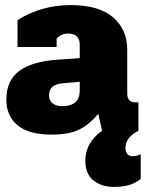

<svg xmlns="http://www.w3.org/2000/svg" viewBox="-20 -515 579 756"><path d="M534 92V190Q511 207 487 214Q463 221 428 221Q380 221 348 195.5Q316 170 316 118Q316 46 382 0L367 -67Q329 -22 289 -3.5Q249 15 183 15Q94 15 49.5 -21.5Q5 -58 5 -123Q5 -198 55.5 -235.5Q106 -273 206 -280L294 -286V-339Q294 -383 248 -383Q222 -383 203 -363V-330H49V-436Q144 -495 258 -495Q369 -495 425 -447Q481 -399 481 -319V-147Q481 -112 513 -112H525V0Q474 26 474 68Q474 82 481 91Q488 100 502 100Q520 100 534 92ZM294 -193 227 -187Q173 -183 173 -140Q173 -120 186.5 -108.5Q200 -97 225 -97Q294 -97 294 -159Z"/></svg>

Font: Pridi
Style: Bold
Weight: 700
Designer: Katatrad Team
Foundry: CadsonDemak
Version: Version 1.001